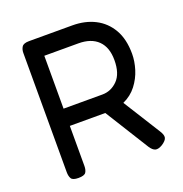

<svg xmlns="http://www.w3.org/2000/svg" viewBox="-126 -799 876 921"><g transform="rotate(-20 312.0 -339.0)"><path d="M120 10Q91 10 83.5 -2.5Q76 -15 76 -36V-644Q76 -662 84.5 -675Q93 -688 121 -688H342Q407 -688 457 -662.5Q507 -637 536 -587Q565 -537 565 -462Q565 -424 552.5 -383.5Q540 -343 513.5 -308.5Q487 -274 445 -255L563 -67Q578 -44 575 -30Q572 -16 549 -1Q527 12 513 8Q499 4 486 -16L347 -239H166V-35Q166 -14 158 -2Q150 10 120 10ZM166 -327H364Q409 -327 442 -360.5Q475 -394 475 -463Q475 -528 440 -562.5Q405 -597 340 -597H166Z"/></g></svg>

Font: Fredoka
Style: Regular
Weight: 400
Designer: Ben Nathan
Foundry: Milena B. Brandão, Ben Nathan
Version: Version 2.001